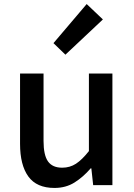

<svg xmlns="http://www.w3.org/2000/svg" viewBox="-20 -914 660 948"><path d="M249 14Q161 14 120 -42.5Q79 -99 79 -204V-551H195V-218Q195 -148 217 -117Q239 -86 287 -86Q325 -86 355 -105.5Q385 -125 419 -168V-551H535V0H440L431 -83H428Q391 -40 348 -13Q305 14 249 14ZM303 -644 244 -701 408 -894 488 -818Z"/></svg>

Font: Source Han Sans SC Medium
Style: Regular
Weight: 500
Designer: Ryoko NISHIZUKA 西塚涼子 (kana, bopomofo & ideographs); Paul D. Hunt (Latin, Greek & Cyrillic); Sandoll Communications 산돌커뮤니
Foundry: Adobe
Version: Version 2.004;hotconv 1.0.118;makeotfexe 2.5.65603